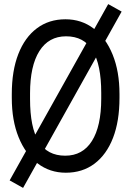

<svg xmlns="http://www.w3.org/2000/svg" viewBox="-20 -826 640 936"><path d="M92.5 90 27 53.5 507.5 -806 573 -769.5ZM301 16Q222.5 16 163.2 -29.5Q104 -75 70.8 -156.8Q37.5 -238.5 37.5 -348.5V-367.5Q37.5 -480.5 69.2 -562.2Q101 -644 159.8 -688Q218.5 -732 299 -732Q377.5 -732 436.8 -686.8Q496 -641.5 529.2 -559.5Q562.5 -477.5 562.5 -367.5V-348.5Q562.5 -235.5 531 -154Q499.5 -72.5 440.8 -28.2Q382 16 301 16ZM298 -67Q383 -67 428.2 -138.8Q473.5 -210.5 473.5 -345V-373Q473.5 -510.5 431.5 -579.8Q389.5 -649 302 -649Q217.5 -649 172 -577Q126.5 -505 126.5 -371V-343Q126.5 -204.5 168.5 -135.8Q210.5 -67 298 -67Z"/></svg>

Font: Google Sans Code
Style: Regular
Weight: 400
Monospace: yes
Designer: Google Sans Code Authors
Foundry: Google LLC
Version: Version 6.000